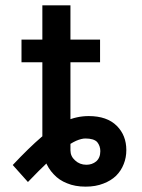

<svg xmlns="http://www.w3.org/2000/svg" viewBox="-20 -696 539 728"><path d="M140.6 -675.8Q168 -675.8 247.1 -675.8Q247.1 -539.1 247.1 -126Q247.1 -103.5 264.6 -87.9Q282.2 -71.3 307.6 -71.3Q329.1 -71.3 344.7 -84Q360.4 -97.7 360.4 -123Q360.4 -142.6 348.6 -157.2Q335.9 -170.9 303.7 -170.9Q289.1 -170.9 268.6 -162.1Q249 -153.3 222.7 -133.8Q196.3 -114.3 163.1 -83Q128.9 -50.8 85.9 -5.9Q66.4 -27.3 28.3 -70.3Q89.8 -135.7 137.7 -176.8Q185.5 -217.8 227.5 -236.3Q270.5 -255.9 316.4 -255.9Q385.7 -255.9 422.9 -218.8Q459 -182.6 459 -127Q459 -98.6 449.2 -74.2Q439.5 -48.8 419.9 -29.3Q400.4 -10.7 372.1 0Q342.8 11.7 304.7 11.7Q264.6 11.7 234.4 -1Q204.1 -12.7 183.6 -35.2Q162.1 -57.6 151.4 -86.9Q140.6 -117.2 140.6 -151.4Q140.6 -326.2 140.6 -675.8ZM359.4 -545.9Q359.4 -524.4 359.4 -460Q284.2 -460 61.5 -460Q61.5 -481.4 61.5 -545.9Q135.7 -545.9 359.4 -545.9Z"/></svg>

Font: DeepSea
Style: Medium
Weight: 500
Designer: Stem
Version: Version 3.019;git-0a5106e0b